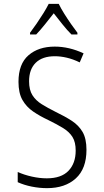

<svg xmlns="http://www.w3.org/2000/svg" viewBox="-20 -967 540 997"><path d="M224 10Q185 10 145 2Q105 -6 72 -21V-74Q105 -59 145.5 -50Q186 -41 223 -41Q298 -41 335.5 -80Q373 -119 373 -185Q373 -229 356.5 -255.5Q340 -282 308.5 -301.5Q277 -321 230 -344Q187 -364 152 -388Q117 -412 96.5 -448Q76 -484 76 -542Q76 -635 128 -680Q180 -725 264 -725Q339 -725 414 -690L394 -643Q359 -660 326.5 -667.5Q294 -675 265 -675Q200 -675 165.5 -641Q131 -607 131 -545Q131 -500 148.5 -472.5Q166 -445 196.5 -426Q227 -407 267 -387Q317 -363 353 -339.5Q389 -316 409 -281.5Q429 -247 429 -189Q429 -91 373.5 -40.5Q318 10 224 10ZM136 -797Q152 -818 170.5 -845Q189 -872 205.5 -898.5Q222 -925 233 -947H285Q296 -924 313.5 -896Q331 -868 349.5 -841.5Q368 -815 382 -797V-788H351Q328 -811 304.5 -840.5Q281 -870 259 -898Q238 -871 213.5 -840.5Q189 -810 168 -788H136Z"/></svg>

Font: Noto Sans Mono ExtraCondensed Light
Style: Regular
Weight: 300
Width: 2
Designer: Monotype Design Team
Foundry: Monotype Imaging Inc.
Version: Version 2.014; ttfautohint (v1.8.4.7-5d5b)